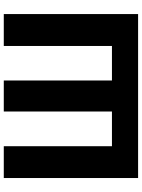

<svg xmlns="http://www.w3.org/2000/svg" viewBox="116 -884 768 1040"><g transform="rotate(-90 500.0 -364.0)"><path d="M55.7 -727.5H228V-141.6H416V-727.5H584V-141.6H771V-727.5H943.8V0H55.7Z"/></g></svg>

Font: Inter 16pt ExtraBold
Style: Regular
Weight: 800
Version: Version 4.001;git-66647c0bb